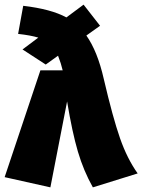

<svg xmlns="http://www.w3.org/2000/svg" viewBox="-20 -787 613 827"><path d="M380 20Q340 -51 315.5 -134Q291 -217 269 -350L197 20L0 -24L154 -484H250Q243 -514 230 -547L177 -509L77 -574L145 -625Q112 -635 58 -641L80 -762Q200 -748 266 -712L340 -767L411 -676L352 -634Q400 -566 427 -447Q466 -280 497 -191.5Q528 -103 573 -40Z"/></svg>

Font: Trujillo Black
Style: Regular
Weight: 900
Designer: Fira Sans original fonts by bBox Type GmbH, Carrois Corporate GbR, & Edenspiekermann AG / Changes by Cristiano Sobral
Foundry: Fira Sans original fonts by bBox Type GmbH, Carrois Corporate GbR, & Edenspiekermann AG / Changes by Cristiano Sobral
Version: Version 4.301;July 28, 2020;FontCreator 13.0.0.2655 64-bit